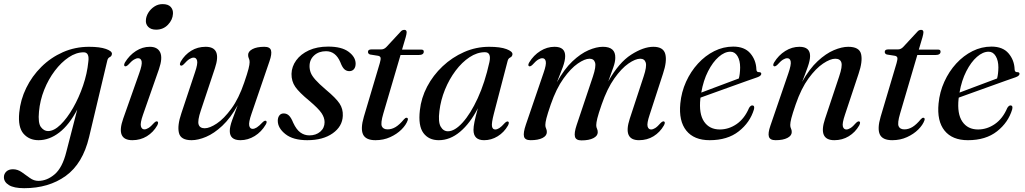

<svg xmlns="http://www.w3.org/2000/svg" viewBox="-76 -690 5115 958"><path d="M368.5 -6Q337 126.5 252 187.8Q167 249 44.5 249Q-6.5 249 -31.5 233.5Q-56.5 218 -56.5 194Q-56.5 177.5 -44.5 166Q-32.5 154.5 -11.5 154.5Q12 154.5 32.5 169Q53 183.5 73 198Q93 212.5 115.5 212.5Q158.5 212.5 197 179.5Q235.5 146.5 255 67.5L309.5 -143.5Q269.5 -67 219.8 -28.8Q170 9.5 116.5 9.5Q69.5 9.5 41.2 -23Q13 -55.5 20 -128Q26 -192 54.8 -251Q83.5 -310 130.5 -356.5Q177.5 -403 238.2 -429.8Q299 -456.5 368 -456.5Q422 -456.5 452.5 -445.8Q483 -435 482.5 -421.5Q481.5 -409.5 472 -405.2Q462.5 -401 459.5 -388.5ZM118.5 -133Q113 -76 128.2 -56Q143.5 -36 163.5 -36Q193.5 -36 226.2 -68Q259 -100 288.5 -151.5Q318 -203 338.5 -263.2Q359 -323.5 364.5 -380.5Q371.5 -429 341.5 -429Q304 -429 266.8 -404Q229.5 -379 197.5 -336.8Q165.5 -294.5 144.5 -241.8Q123.5 -189 118.5 -133Z M703 -542Q677 -542 663.5 -556Q650 -570 652 -590Q653 -608.5 664.2 -626.8Q675.5 -645 694 -657.2Q712.5 -669.5 735 -669.5Q763 -669.5 775.8 -655.5Q788.5 -641.5 787 -621Q785.5 -591 762 -566.5Q738.5 -542 703 -542ZM637.5 -117.5Q623 -76 627 -60.2Q631 -44.5 644.5 -44.5Q653.5 -44.5 665 -51.5Q676.5 -58.5 693 -77Q703 -87 709 -84Q717 -80.5 708.5 -64Q689 -30 656.8 -10.2Q624.5 9.5 584.5 9.5Q501 9.5 538.5 -97.5L618.5 -324Q634 -367 630.8 -383.2Q627.5 -399.5 613 -399.5Q604 -399.5 592.2 -392.5Q580.5 -385.5 563 -366Q553 -357 547 -359.5Q539.5 -363 547.5 -378.5Q569.5 -414.5 602.2 -435.5Q635 -456.5 671.5 -456.5Q710 -456.5 723.2 -428.8Q736.5 -401 717 -344.5Z M1251 -87Q1258.5 -83.5 1250 -68.5Q1228.5 -32 1194.8 -11.2Q1161 9.5 1123.5 9.5Q1070.5 9.5 1070.5 -36.5Q1070.5 -58 1082.5 -91Q1094.5 -124 1110 -165Q1074 -100.5 1033 -62.2Q992 -24 952.2 -7.2Q912.5 9.5 880 9.5Q825.5 9.5 816.8 -27Q808 -63.5 829 -125L897 -329.5Q911.5 -372 907.5 -387.2Q903.5 -402.5 890.5 -402.5Q881 -402.5 869.5 -395.5Q858 -388.5 841.5 -370Q831.5 -360 825.5 -363Q817.5 -366.5 826 -383Q846 -417 878 -436.8Q910 -456.5 950 -456.5Q1032 -456.5 996.5 -350L926 -138.5Q909 -88 915 -69Q921 -50 945.5 -50Q970 -50 1005.8 -73.8Q1041.5 -97.5 1078.5 -148Q1115.5 -198.5 1142.5 -278Q1158.5 -324.5 1164 -346.5Q1169.5 -368.5 1169.5 -380Q1169.5 -391 1165.8 -398.2Q1162 -405.5 1162 -416Q1162 -433.5 1183.8 -445Q1205.5 -456.5 1243 -456.5Q1271 -456.5 1276.2 -438.8Q1281.5 -421 1268.5 -384L1179 -122.5Q1164 -79.5 1167.5 -63.2Q1171 -47 1184.5 -47Q1194 -47 1205.5 -54.2Q1217 -61.5 1235 -80.5Q1245 -90 1251 -87Z M1467.5 -14.5Q1500.5 -14.5 1522 -33Q1543.5 -51.5 1543.5 -80.5Q1543.5 -103 1528.2 -125.8Q1513 -148.5 1467.5 -187Q1417 -228.5 1397.5 -256.5Q1378 -284.5 1378.5 -321.5Q1379.5 -358 1402 -389Q1424.5 -420 1465.2 -438.8Q1506 -457.5 1561.5 -457.5Q1628.5 -457.5 1663.2 -431.8Q1698 -406 1698.5 -373Q1698.5 -355 1690 -345Q1681.5 -335 1667 -335Q1652.5 -335 1642 -344.8Q1631.5 -354.5 1622 -380Q1598.5 -434.5 1551 -434.5Q1514.5 -434.5 1491.5 -413.5Q1468.5 -392.5 1468.5 -360Q1468.5 -343 1474.5 -327.2Q1480.5 -311.5 1498 -291.8Q1515.5 -272 1549.5 -243Q1600.5 -200.5 1618.2 -173.5Q1636 -146.5 1634.5 -112.5Q1632.5 -59 1584 -24.8Q1535.5 9.5 1457 9.5Q1386.5 9.5 1348.2 -20.8Q1310 -51 1310 -87.5Q1310 -103.5 1317.8 -113.8Q1325.5 -124 1339.5 -124Q1355 -124 1366 -113.2Q1377 -102.5 1387 -77.5Q1403 -43 1423 -28.8Q1443 -14.5 1467.5 -14.5Z M1811.5 -411.5 1770.5 -418Q1760 -421.5 1760 -431Q1760 -443.5 1777.5 -443.5H1826Q1840.5 -443.5 1852 -455.5L1922.5 -531.5Q1930 -541 1941.5 -541Q1953 -541 1953 -529Q1953 -521.5 1948.5 -505L1930 -442.5H2026.5Q2038.5 -442.5 2038.5 -432.5Q2038.5 -415.5 2012.5 -415.5H1922.5L1836.5 -123Q1822.5 -75.5 1829.2 -60Q1836 -44.5 1858 -44.5Q1878.5 -44.5 1898 -56.2Q1917.5 -68 1939.5 -94.5Q1947 -103 1952.5 -102.5Q1961.5 -102 1958.5 -90.5Q1950.5 -67 1927.5 -44Q1904.5 -21 1871 -5.8Q1837.5 9.5 1797.5 9.5Q1749 9.5 1735.5 -19.2Q1722 -48 1739.5 -107.5L1819 -375Q1824.5 -394 1823 -401.5Q1821.5 -409 1811.5 -411.5Z M2388 -122Q2376 -75.5 2378.8 -59.8Q2381.5 -44 2395 -44Q2404.5 -44 2415.5 -51Q2426.5 -58 2443 -76.5Q2453 -86 2459 -83.5Q2467 -80 2458.5 -63.5Q2439 -29.5 2407.2 -10Q2375.5 9.5 2339.5 9.5Q2286.5 9.5 2286.5 -42Q2286.5 -57.5 2291.5 -82.2Q2296.5 -107 2308.5 -150Q2269.5 -74.5 2219.5 -32.5Q2169.5 9.5 2113.5 9.5Q2063 9.5 2036.5 -26.5Q2010 -62.5 2019 -140Q2025.5 -201 2055.2 -257.8Q2085 -314.5 2132.5 -359.2Q2180 -404 2239.5 -430.2Q2299 -456.5 2364.5 -456.5Q2420.5 -456.5 2451 -445Q2481.5 -433.5 2481 -419.5Q2480 -408 2470 -403.2Q2460 -398.5 2457 -386.5ZM2116.5 -136Q2109.5 -81.5 2122.8 -58.2Q2136 -35 2159 -35Q2193 -35 2232.5 -78.8Q2272 -122.5 2307.8 -200.2Q2343.5 -278 2366 -380Q2376.5 -429.5 2343.5 -429.5Q2304.5 -429.5 2266.8 -404.5Q2229 -379.5 2197.2 -337.2Q2165.5 -295 2144.2 -242.8Q2123 -190.5 2116.5 -136Z M2801 -65.5 2882.5 -308.5Q2899 -358 2893.2 -377.5Q2887.5 -397 2865.5 -397Q2842 -397 2807 -373Q2772 -349 2735.8 -298.5Q2699.5 -248 2672 -168.5Q2656 -122 2650.5 -100.2Q2645 -78.5 2645 -66.5Q2645 -56 2648.8 -48.8Q2652.5 -41.5 2652.5 -31Q2652.5 -12.5 2630.8 -1.5Q2609 9.5 2571.5 9.5Q2543 9.5 2538.5 -9Q2534 -27.5 2548 -68.5L2636.5 -327.5Q2650.5 -367.5 2647.2 -383.5Q2644 -399.5 2630 -399.5Q2620.5 -399.5 2609 -392.5Q2597.5 -385.5 2580 -366Q2570 -357 2564 -359.5Q2556 -363 2564.5 -378.5Q2586.5 -414.5 2620 -435.5Q2653.5 -456.5 2691 -456.5Q2744 -456.5 2744 -410.5Q2744 -387 2732 -354.8Q2720 -322.5 2703 -280Q2739 -345 2780 -383.8Q2821 -422.5 2860.5 -439.5Q2900 -456.5 2932 -456.5Q2995.5 -456.5 2994 -401.5Q2994 -381.5 2984.2 -353.8Q2974.5 -326 2959 -284Q3012 -378 3073.2 -417.2Q3134.5 -456.5 3184 -456.5Q3234 -456.5 3243.5 -420.5Q3253 -384.5 3232 -322L3165.5 -117.5Q3151 -74.5 3155.2 -59.2Q3159.5 -44 3172.5 -44Q3182 -44 3193.2 -51Q3204.5 -58 3221 -77Q3231.5 -86.5 3237 -84Q3245.5 -80.5 3236.5 -64Q3217 -30 3185 -10.2Q3153 9.5 3112.5 9.5Q3031.5 9.5 3066 -97L3135.5 -308.5Q3152 -358 3146 -377.5Q3140 -397 3118.5 -397Q3094.5 -397 3059.8 -373Q3025 -349 2989.2 -298.5Q2953.5 -248 2926 -168.5Q2910 -122.5 2904.5 -100Q2899 -77.5 2899 -65.5Q2899 -55 2902.8 -47.8Q2906.5 -40.5 2906.5 -30Q2906.5 -12 2884.8 -0.8Q2863 10.5 2825.5 10.5Q2797.5 10.5 2792.8 -8Q2788 -26.5 2801 -65.5Z M3686 -144.5Q3666.5 -79 3610.2 -34.8Q3554 9.5 3465 9.5Q3387 9.5 3348.5 -38.2Q3310 -86 3318.5 -173.5Q3324 -231 3347.2 -282.2Q3370.5 -333.5 3406.8 -373Q3443 -412.5 3488 -435Q3533 -457.5 3582.5 -457.5Q3639 -457.5 3667.8 -423.8Q3696.5 -390 3698 -344Q3698.5 -329 3711.5 -330Q3722 -330 3722.5 -322Q3722.5 -311.5 3703 -304.5Q3688 -299.5 3653.5 -287.2Q3619 -275 3576.2 -259.5Q3533.5 -244 3491.5 -229Q3449.5 -214 3419.5 -203Q3419 -200.5 3418.5 -197.5Q3410.5 -122 3437.2 -83Q3464 -44 3515.5 -44Q3560.5 -44 3599.8 -71.2Q3639 -98.5 3661.5 -151.5Q3669.5 -164.5 3678 -164Q3690.5 -163.5 3686 -144.5ZM3568.5 -432Q3539.5 -432 3510 -406.2Q3480.5 -380.5 3457 -334.5Q3433.5 -288.5 3423 -228Q3451 -238.5 3486 -251.8Q3521 -265 3554.5 -277.5Q3588 -290 3610.5 -298.5Q3616.5 -320 3617 -353.5Q3617 -388 3603.8 -410Q3590.5 -432 3568.5 -432Z M3786 -359.5Q3778 -363 3786.5 -378.5Q3808.5 -414.5 3842 -435.5Q3875.5 -456.5 3913 -456.5Q3966 -456.5 3966 -410.5Q3966 -389 3954.2 -355.8Q3942.5 -322.5 3926.5 -282Q3962.5 -346.5 4003.8 -384.8Q4045 -423 4084.8 -439.8Q4124.5 -456.5 4156.5 -456.5Q4212 -456.5 4220.5 -420Q4229 -383.5 4208 -322L4140 -117.5Q4125.5 -74.5 4129.5 -59.2Q4133.5 -44 4147 -44Q4156 -44 4167.5 -51Q4179 -58 4195.5 -77Q4205.5 -86.5 4211.5 -84Q4219.5 -80.5 4211 -64Q4191.5 -30 4159.2 -10.2Q4127 9.5 4087 9.5Q4005 9.5 4040.5 -97L4111 -308.5Q4128 -358.5 4122.2 -377.8Q4116.5 -397 4091.5 -397Q4067 -397 4031 -373Q3995 -349 3958.2 -298.8Q3921.5 -248.5 3894 -168.5Q3878 -122 3872.5 -100.2Q3867 -78.5 3867 -66.5Q3867 -55.5 3870.8 -48.5Q3874.5 -41.5 3874.5 -31Q3874.5 -13 3852.8 -1.8Q3831 9.5 3794 9.5Q3766 9.5 3760.5 -8Q3755 -25.5 3768 -63L3857.5 -324Q3872.5 -367.5 3869.2 -383.5Q3866 -399.5 3852 -399.5Q3842.5 -399.5 3831 -392.5Q3819.5 -385.5 3802 -366Q3792 -357 3786 -359.5Z M4390 -411.5 4349 -418Q4338.5 -421.5 4338.5 -431Q4338.5 -443.5 4356 -443.5H4404.5Q4419 -443.5 4430.5 -455.5L4501 -531.5Q4508.5 -541 4520 -541Q4531.5 -541 4531.5 -529Q4531.5 -521.5 4527 -505L4508.5 -442.5H4605Q4617 -442.5 4617 -432.5Q4617 -415.5 4591 -415.5H4501L4415 -123Q4401 -75.5 4407.8 -60Q4414.5 -44.5 4436.5 -44.5Q4457 -44.5 4476.5 -56.2Q4496 -68 4518 -94.5Q4525.5 -103 4531 -102.5Q4540 -102 4537 -90.5Q4529 -67 4506 -44Q4483 -21 4449.5 -5.8Q4416 9.5 4376 9.5Q4327.5 9.5 4314 -19.2Q4300.5 -48 4318 -107.5L4397.5 -375Q4403 -394 4401.5 -401.5Q4400 -409 4390 -411.5Z M4974.5 -144.5Q4955 -79 4898.8 -34.8Q4842.5 9.5 4753.5 9.5Q4675.5 9.5 4637 -38.2Q4598.5 -86 4607 -173.5Q4612.5 -231 4635.8 -282.2Q4659 -333.5 4695.2 -373Q4731.5 -412.5 4776.5 -435Q4821.5 -457.5 4871 -457.5Q4927.5 -457.5 4956.2 -423.8Q4985 -390 4986.5 -344Q4987 -329 5000 -330Q5010.5 -330 5011 -322Q5011 -311.5 4991.5 -304.5Q4976.5 -299.5 4942 -287.2Q4907.5 -275 4864.8 -259.5Q4822 -244 4780 -229Q4738 -214 4708 -203Q4707.5 -200.5 4707 -197.5Q4699 -122 4725.8 -83Q4752.5 -44 4804 -44Q4849 -44 4888.2 -71.2Q4927.5 -98.5 4950 -151.5Q4958 -164.5 4966.5 -164Q4979 -163.5 4974.5 -144.5ZM4857 -432Q4828 -432 4798.5 -406.2Q4769 -380.5 4745.5 -334.5Q4722 -288.5 4711.5 -228Q4739.5 -238.5 4774.5 -251.8Q4809.5 -265 4843 -277.5Q4876.5 -290 4899 -298.5Q4905 -320 4905.5 -353.5Q4905.5 -388 4892.2 -410Q4879 -432 4857 -432Z"/></svg>

Font: Fraunces 72pt
Style: Italic
Weight: 400
Italic angle: -16°
Version: Version 1.000;[b76b70a41]